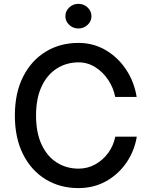

<svg xmlns="http://www.w3.org/2000/svg" viewBox="-20 -958 775 988"><path d="M683.2 -459.2H572.8Q563.9 -506 536.9 -546.7Q509.9 -587.4 470.5 -612.2Q431.1 -637.1 384.6 -637.1Q322.1 -637.1 272.4 -605.5Q222.7 -573.9 194.1 -513Q165.5 -452.1 165.5 -363.6Q165.5 -274.9 194.2 -213.8Q223 -152.7 272.5 -121.4Q322.1 -90.2 384.2 -90.2Q430.4 -90.2 469.8 -111.9Q509.2 -133.5 536.6 -170.8Q563.9 -208.1 573.2 -254.6H683.9Q672.2 -182.5 631.4 -122.3Q590.6 -62.1 527 -26.1Q463.4 9.9 383.5 9.9Q289.1 9.9 215.2 -35Q141.3 -79.9 98.9 -163.7Q56.5 -247.5 56.5 -363.6Q56.5 -480.1 99.1 -563.7Q141.7 -647.4 215.6 -692.3Q289.4 -737.2 383.5 -737.2Q460.6 -737.2 523.8 -700.1Q587 -663 628.9 -600Q670.8 -536.9 683.2 -459.2ZM383.5 -811.4Q355.8 -811.4 336.1 -830.1Q316.4 -848.7 316.4 -874.6Q316.4 -900.9 336.1 -919.6Q355.8 -938.2 383.5 -938.2Q410.9 -938.2 430.8 -919.6Q450.6 -900.9 450.6 -874.6Q450.6 -848.7 430.8 -830.1Q410.9 -811.4 383.5 -811.4Z"/></svg>

Font: Inter Zeller Medium
Style: Regular
Weight: 500
Designer: Rasmus Andersson; Joe Bland
Foundry: zeller
Version: Version 3.015;git-dec3a8cb1